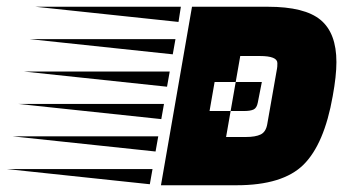

<svg xmlns="http://www.w3.org/2000/svg" viewBox="-273 -549 1068 569"><path d="M450 -220Q469 -220 478.5 -224.5Q488 -229 491 -245L503 -306H363L348 -220ZM521 -529Q630 -529 677 -490Q724 -451 724 -365Q724 -324 713 -264Q688 -122 626.5 -61Q565 0 428 0H204L296 -529ZM497 -383H439L397 -143H455Q484 -143 499.5 -150.5Q515 -158 519 -181L548 -346Q549 -350 549 -362Q549 -383 497 -383ZM171 -3 -253 -48H179ZM205 -196 -219 -241H213ZM222 -292 -202 -337H230ZM239 -388 -185 -433H247ZM256 -484 -168 -529H263ZM188 -100 -236 -145H196Z"/></svg>

Font: Faster One
Style: Regular
Weight: 400
Designer: Eduardo Rodriguez Tunni
Foundry: Eduardo Rodriguez Tunni
Version: Version 1.002